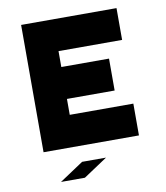

<svg xmlns="http://www.w3.org/2000/svg" viewBox="-80 -634 727 842"><g transform="rotate(-10 283.0 -213.0)"><path d="M495.6 -425.3H212.4V-354.5H424.8V-212.4H212.4V-141.6H495.6V0H70.8V-566.9H495.6ZM336.4 70.8 230 141.6H123.5L230 70.8Z"/></g></svg>

Font: Blazma
Style: Regular
Weight: 400
Designer: GGBotNet
Version: 1.00